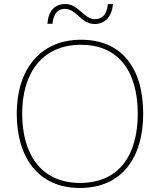

<svg xmlns="http://www.w3.org/2000/svg" viewBox="-20 -1015 794 952"><path d="M215 -897H240C246 -957 275 -971 302 -971C360 -971 381 -896 449 -896C499 -896 535 -930 540 -995H515C509 -934 479 -920 450 -920C396 -920 370 -995 304 -995C253 -995 220 -963 215 -897ZM690 -451C690 -683 579 -818 382 -818C177 -818 63 -667 63 -452C63 -236 168 -83 376 -83C587 -83 690 -236 690 -451ZM90 -452C90 -649 186 -793 382 -793C562 -793 663 -668 663 -451C663 -249 573 -108 377 -108C182 -108 90 -252 90 -452Z"/></svg>

Font: Noto Sans Telugu UI Thin
Style: Regular
Weight: 100
Designer: Jelle Bosma - Monotype Design Team
Foundry: Monotype Imaging Inc.
Version: Version 2.005